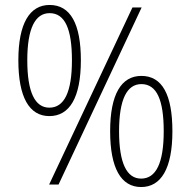

<svg xmlns="http://www.w3.org/2000/svg" viewBox="-20 -795 770 774"><path d="M179 -327C260 -327 306 -401 306 -552C306 -699 264 -775 180 -775C100 -775 54 -701 54 -552C54 -403 98 -327 179 -327ZM178 -51H216L551 -765H514ZM179 -361C121 -361 90 -423 90 -552C90 -681 122 -742 180 -742C242 -742 270 -678 270 -552C270 -424 239 -361 179 -361ZM549 -41C629 -41 675 -115 675 -266C675 -413 634 -489 550 -489C469 -489 424 -415 424 -266C424 -117 468 -41 549 -41ZM549 -75C491 -75 460 -137 460 -266C460 -395 492 -456 550 -456C612 -456 640 -392 640 -266C640 -138 609 -75 549 -75Z"/></svg>

Font: Noto Sans Tamil UI SemiCondensed ExtraLight
Style: Regular
Weight: 200
Width: 4
Designer: Jelle Bosma - Monotype Design Team
Foundry: Monotype Imaging Inc.
Version: Version 2.004